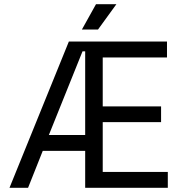

<svg xmlns="http://www.w3.org/2000/svg" viewBox="-20 -899 871 919"><path d="M387.7 0Q387.7 -174.8 387.7 -700.2Q485.4 -700.2 779.3 -700.2Q779.3 -680.7 779.3 -624Q702.1 -624 471.7 -624Q471.7 -565.4 471.7 -389.6Q542 -389.6 751 -389.6Q751 -371.1 751 -314.5Q681.6 -314.5 471.7 -314.5Q471.7 -254.9 471.7 -76.2Q549.8 -76.2 783.2 -76.2Q783.2 -56.6 783.2 0Q684.6 0 387.7 0ZM25.4 0Q96.7 -174.8 309.6 -700.2Q329.1 -700.2 387.7 -700.2Q387.7 -688.5 387.7 -653.3Q384.8 -653.3 375 -653.3Q335 -552.7 213.9 -252.9Q257.8 -252.9 387.7 -252.9Q387.7 -234.4 387.7 -176.8Q336.9 -176.8 184.6 -176.8Q167 -132.8 114.3 0Q91.8 0 25.4 0ZM372.1 -757.8Q388.7 -788.1 439.5 -878.9Q463.9 -878.9 537.1 -878.9Q514.6 -848.6 449.2 -757.8Q429.7 -757.8 372.1 -757.8Z"/></svg>

Font: Kadena Space Grotesk
Style: Regular
Weight: 400
Designer: Florian Karsten
Version: Version 2.000